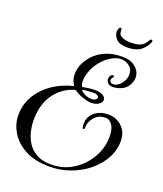

<svg xmlns="http://www.w3.org/2000/svg" viewBox="-146 -851 843 991"><g transform="rotate(20 276.0 -355.5)"><path d="M243 44Q163 44 109.5 15.5Q56 -13 29 -58Q2 -103 2 -151Q2 -213 32.5 -262Q63 -311 113 -344Q163 -377 222 -390Q214 -401 208.5 -416Q203 -431 203 -450Q203 -471 210 -493Q221 -525 246 -553.5Q271 -582 311 -600Q351 -618 405 -618Q451 -618 478 -594.5Q505 -571 505 -539Q505 -533 504 -527.5Q503 -522 501 -516Q491 -483 464 -468.5Q437 -454 410 -454Q390 -454 381.5 -464Q373 -474 373 -485Q373 -495 378 -503Q383 -511 392 -511H394Q398 -511 398 -508Q398 -504 392 -496Q387 -491 387 -485Q387 -479 392 -473.5Q397 -468 407 -468Q424 -468 441 -483.5Q458 -499 465 -520Q469 -531 469 -544Q469 -573 448 -588.5Q427 -604 404 -604Q376 -604 347.5 -586Q319 -568 297.5 -541.5Q276 -515 266 -487Q254 -454 254 -432Q254 -422 256 -414.5Q258 -407 261 -400Q277 -403 295 -405.5Q313 -408 328 -408Q360 -408 375 -398Q390 -388 390 -375Q390 -362 374.5 -350.5Q359 -339 331 -339Q316 -339 286.5 -348.5Q257 -358 236 -374Q170 -357 127.5 -300.5Q85 -244 85 -154Q85 -124 92.5 -92Q100 -60 118 -32Q136 -4 167.5 13.5Q199 31 248 31Q299 31 341.5 11Q384 -9 416 -43Q448 -77 465.5 -119Q483 -161 483 -205Q483 -248 468 -270Q453 -292 432 -292Q391 -292 369.5 -265Q348 -238 348 -210V-209Q348 -198 341 -198Q337 -198 336 -205Q335 -210 334.5 -214.5Q334 -219 334 -223Q334 -264 364 -288.5Q394 -313 440 -313Q482 -313 513.5 -284Q545 -255 545 -205Q545 -154 520 -109Q495 -64 452.5 -29.5Q410 5 356 24.5Q302 44 243 44ZM325 -358Q342 -358 349.5 -363.5Q357 -369 357 -375Q357 -382 349.5 -387Q342 -392 326 -392Q316 -392 297.5 -390.5Q279 -389 266 -386Q277 -372 294 -365.5Q311 -359 314 -359Q317 -359 319.5 -358.5Q322 -358 325 -358ZM410 -671Q369 -671 350.5 -689Q332 -707 332 -729Q332 -740 335.5 -747.5Q339 -755 345 -755Q350 -755 351 -749.5Q352 -744 352 -735Q352 -718 371.5 -709.5Q391 -701 415 -701Q453 -701 471.5 -709.5Q490 -718 501 -737Q504 -742 507.5 -747Q511 -752 514 -752Q519 -752 521 -748.5Q523 -745 521 -740Q508 -709 482 -690Q456 -671 410 -671Z"/></g></svg>

Font: Gwendolyn
Style: Bold
Weight: 700
Designer: Robert E. Leuschke
Foundry: Robert E. Leuschke
Version: Version 1.010; ttfautohint (v1.8.3)